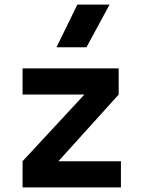

<svg xmlns="http://www.w3.org/2000/svg" viewBox="-20 -815 626 835"><path d="M180.2 -54.2 78.1 -113.8 400.4 -461.4 496.1 -403.8ZM78.1 0V-113.8H505.9V0ZM78.1 -403.8V-517.6H496.1V-403.8ZM225.6 -609.4 316.4 -794.9H456.5L356 -609.4Z"/></svg>

Font: Cascadia Mono PL
Style: Regular
Weight: 400
Monospace: yes
Designer: Aaron Bell
Foundry: Saja Typeworks
Version: Version 2102.003